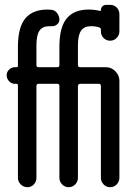

<svg xmlns="http://www.w3.org/2000/svg" viewBox="-20 -780 540 800"><path d="M42 -430.7Q28.3 -430.7 18.1 -441.4Q7.8 -452.1 7.8 -466.3Q7.8 -480.5 18.1 -490.2Q28.3 -500 42 -500H48.8Q54.7 -500 54.7 -505.9V-585Q54.7 -666 85.4 -703.1Q116.2 -740.2 177.7 -740.2Q179.7 -740.2 185.1 -739.7Q190.4 -739.3 193.4 -739.3Q208 -738.3 217.8 -725.6Q227.5 -712.9 227.5 -698.2Q227.5 -686.5 217.8 -678.2Q208 -669.9 195.3 -670.9H185.5Q157.2 -670.9 144.5 -652.3Q131.8 -633.8 131.8 -590.8V-508.8Q131.8 -500 140.6 -500H218.8Q227.5 -500 227.5 -508.8V-585Q227.5 -666 257.8 -703.1Q288.1 -740.2 349.6 -740.2Q374 -740.2 397.5 -734.4Q400.4 -734.4 400.4 -737.3Q400.4 -747.1 406.7 -753.4Q413.1 -759.8 422.9 -759.8H439.5Q455.1 -759.8 466.3 -748.5Q477.5 -737.3 477.5 -720.7V-649.4Q477.5 -633.8 466.3 -622.1Q455.1 -610.4 439 -610.4Q422.9 -610.4 411.6 -621.6Q400.4 -632.8 400.4 -649.4V-657.2Q400.4 -664.1 392.6 -666Q377.9 -670.9 359.4 -670.9Q331.1 -670.9 317.9 -652.3Q304.7 -633.8 304.7 -590.8V-508.8Q304.7 -500 314.5 -500H420.9Q444.3 -500 460.9 -482.9Q477.5 -465.8 477.5 -443.4V-39.1Q477.5 -23.4 466.3 -11.7Q455.1 0 439 0Q422.9 0 411.6 -11.7Q400.4 -23.4 400.4 -39.1V-421.9Q400.4 -430.7 391.6 -430.7H314.5Q305.7 -430.7 304.7 -421.9V-39.1Q304.7 -23.4 293.5 -11.7Q282.2 0 266.1 0Q250 0 238.8 -11.7Q227.5 -23.4 227.5 -39.1V-421.9Q227.5 -430.7 218.8 -430.7H140.6Q131.8 -430.7 131.8 -421.9V-39.1Q131.8 -23.4 121.1 -11.7Q110.4 0 94.2 0Q78.1 0 66.4 -11.7Q54.7 -23.4 54.7 -39.1V-424.8Q54.7 -430.7 48.8 -430.7Z"/></svg>

Font: Rounded Mgen+ 2m regular
Style: Regular
Weight: 400
Designer: [Source Han Sans]
Ryoko NISHIZUKA  (kana & ideographs); Paul D. Hunt (Latin, Greek & Cyrillic); Wenlong ZHANG  (bopomofo
Version: Version 1.059.20150602